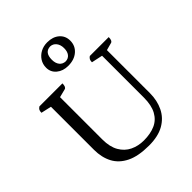

<svg xmlns="http://www.w3.org/2000/svg" viewBox="-243 -1034 1191 1191"><g transform="rotate(-45 352.5 -438.0)"><path d="M368 12Q275 12 218 -16Q161 -44 134.5 -94Q108 -144 108 -211V-602L125 -585L40 -604Q40 -618 44 -626Q48 -634 59 -641H261Q261 -625 257 -616Q253 -607 245 -605L174 -587L190 -604V-220Q190 -155 214 -113.5Q238 -72 278.5 -52.5Q319 -33 368 -33Q426 -33 468 -51.5Q510 -70 533 -112Q556 -154 556 -222V-608L563 -587L483 -604Q483 -618 487 -626Q491 -634 501 -641H667Q667 -625 663 -616Q659 -607 651 -605L592 -589L602 -613V-214Q602 -150 577 -98.5Q552 -47 500.5 -17.5Q449 12 368 12ZM364 -692Q318 -692 288 -717Q258 -742 258 -781Q258 -812 273.5 -836Q289 -860 315 -874Q341 -888 374 -888Q423 -888 453 -862Q483 -836 483 -794Q483 -749 450 -720.5Q417 -692 364 -692ZM372 -723Q396 -724 409.5 -741Q423 -758 423 -788Q423 -818 408 -837Q393 -856 369 -857Q318 -855 318 -791Q318 -760 332.5 -742Q347 -724 372 -723Z"/></g></svg>

Font: Petrona
Style: Regular
Weight: 400
Designer: Ringo R. Seeber
Foundry: Ringo R. Seeber
Version: Version 2.001; ttfautohint (v1.8.3)